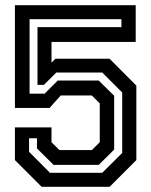

<svg xmlns="http://www.w3.org/2000/svg" viewBox="-20 -720 583 740"><path d="M140.5 0 37.5 -103V-229H178.5V-172L209 -141.5H334L364.5 -172V-321.5L334 -352H214L171 -304H37.5V-700H503V-558.5H178.5V-478.5L193.5 -493.5H402.5L505.5 -390V-103L402.5 0ZM172.5 -54H374L451 -130.5V-363.5L374 -440.5H197L149.5 -393H124.5V-615.5H448V-646H94V-359H152L202.5 -409.5H360.5L420 -351V-143.5L360.5 -84.5H186.5L122.5 -148V-187H92V-135Z"/></svg>

Font: Tourney SemiBold
Style: Regular
Weight: 600
Version: Version 1.015